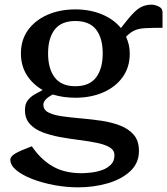

<svg xmlns="http://www.w3.org/2000/svg" viewBox="-20 -555 710 815"><path d="M115.2 65.9Q151.4 120.1 201.9 150.1Q252.4 180.2 326.2 180.2Q345.2 180.2 369.1 177.2Q393.1 174.3 415 166.3Q437 158.2 451.4 143.1Q465.8 127.9 465.8 104Q465.8 82.5 445.3 70.3Q424.8 58.1 390.9 51.3Q356.9 44.4 316.4 39.3Q275.9 34.2 235.4 26.9Q194.8 19.5 160.9 6.6Q127 -6.3 106.4 -29.1Q85.9 -51.8 85.9 -87.9Q85.9 -114.3 98.1 -129.6Q110.4 -145 127.9 -154.8Q145.5 -164.6 161.1 -172.9Q118.2 -197.3 93.5 -236.8Q68.8 -276.4 68.8 -328.1Q68.8 -386.2 99.4 -428Q129.9 -469.7 182.1 -492.4Q234.4 -515.1 299.8 -515.1Q361.3 -515.1 411.9 -494.4Q462.4 -473.6 493.2 -436L522 -472.2Q554.2 -511.7 575.7 -523.4Q597.2 -535.2 624 -535.2Q636.7 -535.2 653.3 -527.6Q669.9 -520 669.9 -502.9V-437Q625 -437 597.4 -435.5Q569.8 -434.1 551.5 -426Q533.2 -418 515.1 -398.9Q522.5 -382.3 526.6 -365.2Q530.8 -348.1 530.8 -327.1Q530.8 -269.5 500.5 -227.5Q470.2 -185.5 418 -162.8Q365.7 -140.1 299.8 -140.1Q249 -140.1 204.1 -153.8Q164.1 -133.3 164.1 -110.8Q164.1 -88.4 186 -77.4Q208 -66.4 244.1 -61.3Q280.3 -56.2 323.5 -52.5Q366.7 -48.8 410.2 -42.5Q453.6 -36.1 489.7 -22.2Q525.9 -8.3 547.9 17.3Q569.8 43 569.8 85.9Q569.8 137.7 532.5 172.1Q495.1 206.5 436 223.4Q377 240.2 312 240.2Q260.7 240.2 210 230.7Q159.2 221.2 116.9 204.8Q74.7 188.5 49.3 167.5Q23.9 146.5 23.9 123Q23.9 108.9 45.2 96.4Q66.4 84 115.2 65.9ZM184.1 -328.1Q184.1 -263.2 212.4 -226.1Q240.7 -189 299.8 -189Q359.4 -189 387.7 -226.1Q416 -263.2 416 -328.1Q416 -393.6 387.7 -429.7Q359.4 -465.8 299.8 -465.8Q240.7 -465.8 212.4 -429.7Q184.1 -393.6 184.1 -328.1Z"/></svg>

Font: Artifika
Style: Regular
Weight: 400
Designer: Yulya Zhdanova, Ivan Petrov | Cyreal.org
Foundry: Cyreal.org
Version: Version 1.102; ttfautohint (v1.8.4.7-5d5b)